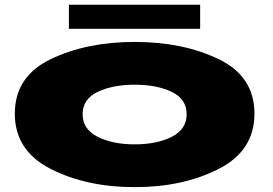

<svg xmlns="http://www.w3.org/2000/svg" viewBox="-20 -766 1122 790"><path d="M534 4Q733 4 880 -71Q1027 -146 1027 -298.5Q1027 -451.5 880 -522.5Q733 -593.5 534 -593.5Q336 -593.5 188.5 -522.5Q41 -451.5 41 -298.5Q41 -146 188.5 -71Q336 4 534 4ZM534 -172Q444 -172 382 -203Q320 -234 320 -296Q320 -358.5 382 -388Q444 -417.5 534 -417.5Q625 -417.5 686.5 -388Q748 -358.5 748 -296Q748 -234 686.5 -203Q625 -172 534 -172ZM263.5 -647.5H803.5V-746.5H263.5Z"/></svg>

Font: Anybody ExtraExpanded Black
Style: Regular
Weight: 900
Width: 8
Version: Version 1.113;gftools[0.9.25]